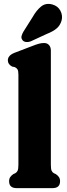

<svg xmlns="http://www.w3.org/2000/svg" viewBox="-20 -971 346 991"><path d="M242.5 -710.5V-121.5Q242.5 -99 246.2 -90.2Q250 -81.5 258 -77L268 -72.5Q278.5 -65.5 284.2 -57Q290 -48.5 290 -35.5Q290 0 251 0H66Q27 0 27 -35.5Q27 -48.5 32.8 -57Q38.5 -65.5 49 -72.5L59 -77Q67 -81.5 71 -90.2Q75 -99 75 -121.5V-586Q75 -605.5 70.2 -613Q65.5 -620.5 56.5 -624.5L42.5 -627.5Q20.5 -639 20.5 -659.5Q20.5 -685 55 -698.5L144 -732.5Q166.5 -741.5 180.2 -745.2Q194 -749 207.5 -749Q224 -749 233.2 -738.2Q242.5 -727.5 242.5 -710.5ZM147.5 -881.5Q168 -918 192.2 -937.5Q216.5 -957 250 -948Q279 -940 291.8 -915.5Q304.5 -891 298 -865.5Q291 -840.5 273 -824.8Q255 -809 219.5 -795L138.5 -757.5Q127 -753 114.8 -754.2Q102.5 -755.5 96 -764Q88.5 -774 91.2 -784.8Q94 -795.5 100.5 -807Z"/></svg>

Font: Fraunces 72pt SuperSoft
Style: Bold
Weight: 700
Version: Version 1.000;[0bf87f6ff]